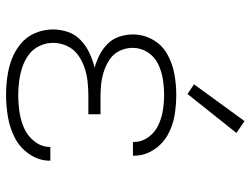

<svg xmlns="http://www.w3.org/2000/svg" viewBox="-114 -682 805 616"><g transform="rotate(90 288.0 -374.5)"><path d="M285 8Q321 8 356 2Q391 -4 422.5 -20Q454 -36 475 -66.5Q496 -97 496 -132V-134H452V-133Q452 -106 434.5 -83.5Q417 -61 392 -50Q367 -39 340 -35Q313 -31 285 -31Q263 -31 240.5 -34Q218 -37 196.5 -44Q175 -51 156.5 -64.5Q138 -78 128 -99Q118 -120 118 -143Q118 -166 128 -187.5Q138 -209 156.5 -222.5Q175 -236 197 -243.5Q219 -251 242 -253.5Q265 -256 288 -256H347V-295H288Q267 -295 246.5 -297.5Q226 -300 206 -307Q186 -314 169 -326Q152 -338 143 -357.5Q134 -377 134 -398Q134 -424 148 -446Q162 -468 185.5 -479.5Q209 -491 234.5 -495Q260 -499 285 -499Q310 -499 335 -495Q360 -491 383 -480Q406 -469 421 -448Q436 -427 436 -402V-399H480V-403Q480 -436 461.5 -465Q443 -494 413.5 -510.5Q384 -527 351 -532.5Q318 -538 285 -538Q251 -538 218 -532Q185 -526 155 -509.5Q125 -493 108 -463Q91 -433 91 -399Q91 -377 98 -355.5Q105 -334 121 -318Q137 -302 156.5 -292Q176 -282 198 -276Q173 -270 150.5 -259.5Q128 -249 109.5 -231.5Q91 -214 83 -190.5Q75 -167 75 -142Q75 -113 86.5 -85.5Q98 -58 121 -39Q144 -20 171 -10Q198 0 227 4Q256 8 285 8ZM282 -574 407 -731 369 -757 251 -595Z"/></g></svg>

Font: Iosevka Sparkle Extralight
Style: Regular
Weight: 200
Designer: Belleve Invis
Foundry: Belleve Invis
Version: Version 4.5.0; ttfautohint (v1.8.3)